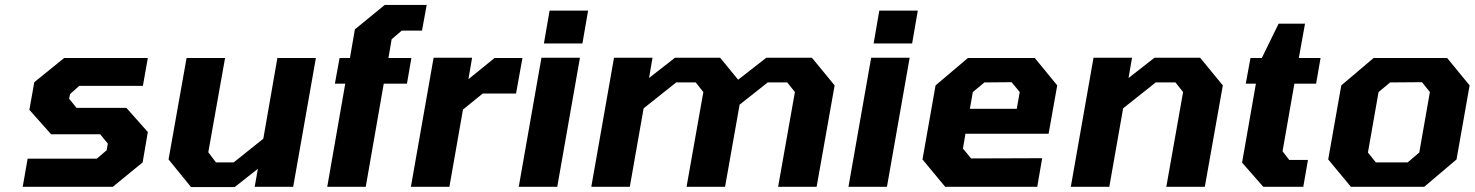

<svg xmlns="http://www.w3.org/2000/svg" viewBox="-20 -757 5975 778"><path d="M72 0 92 -114H372L412 -148L417 -175L386 -213H187L99 -312L119 -424L240 -522H579L559 -409H301L264 -376L260 -357L290 -320H492L579 -222L558 -99L437 0Z M754 1 663 -111 736 -522H892L824 -140L855 -99H927L1047 -195L1104 -522H1260L1168 0H1012L1025 -73L931 1Z M1306 0 1379 -418H1337L1356 -522H1398L1418 -638L1539 -737H1709L1690 -633H1608L1567 -598L1554 -522H1647L1629 -418H1535L1462 0Z M1645 0 1737 -523H1893L1878 -436L1984 -522H2097L2071 -378H1936L1856 -313L1801 0Z M2184 -581 2207 -714H2363L2340 -581ZM2082 0 2174 -523H2330L2238 0Z M2376 0 2468 -523H2624L2610 -441L2715 -523H2898L2971 -434L3085 -523H3270L3362 -411L3289 0H3133L3201 -384L3170 -423H3091L2977 -333L2918 0H2762L2830 -384L2799 -423H2720L2588 -318L2532 0Z M3520 -581 3543 -714H3699L3676 -581ZM3418 0 3510 -523H3666L3574 0Z M3810 0 3718 -111 3771 -411 3902 -522H4173L4264 -411L4229 -215H3892L3882 -155L3915 -115L4203 -116L4183 0ZM3910 -316H4100L4112 -384L4079 -424L3969 -423L3922 -384Z M4319 0 4411 -523H4567L4553 -441L4658 -523H4843L4935 -411L4862 0H4706L4774 -384L4743 -423H4663L4531 -318L4475 0Z M5099 0 5013 -98 5069 -418H5028L5047 -522H5093L5161 -661H5268L5243 -522H5331L5313 -418H5225L5177 -144L5204 -109H5280L5261 0Z M5454 0 5362 -111 5415 -411 5546 -522H5844L5935 -411L5882 -111L5751 0ZM5555 -99H5684L5731 -139L5774 -384L5742 -424L5613 -423L5566 -384L5523 -139Z"/></svg>

Font: Tomorrow SemiBold
Style: Italic
Weight: 600
Italic angle: -10°
Designer: Tony de Marco, Monica Rizzolli
Foundry: Just in Type
Version: Version 2.002